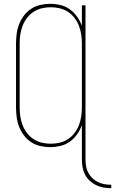

<svg xmlns="http://www.w3.org/2000/svg" viewBox="-20 -763 603 1006"><path d="M563 223Q543 223 522.5 219.5Q502 216 483.5 207Q465 198 450 184Q435 170 425.5 151.5Q416 133 412.5 113Q409 93 409 72V-108Q400 -82 384 -59.5Q368 -37 346 -21Q324 -5 297 1.5Q270 8 243 8Q217 8 191 2Q165 -4 143.5 -18Q122 -32 106 -53Q90 -74 80.5 -98Q71 -122 67.5 -148Q64 -174 64 -200V-535Q64 -561 67.5 -587Q71 -613 80.5 -637Q90 -661 106 -682Q122 -703 143.5 -717Q165 -731 191 -737Q217 -743 243 -743Q270 -743 297 -736.5Q324 -730 346 -714Q368 -698 384 -675.5Q400 -653 409 -627V-735H428V72Q428 90 431 108Q434 126 442.5 142Q451 158 464 170.5Q477 183 493.5 191Q510 199 527.5 202Q545 205 563 205ZM246 -10Q270 -10 293 -15.5Q316 -21 336 -34Q356 -47 370.5 -66Q385 -85 393.5 -107Q402 -129 405.5 -152.5Q409 -176 409 -200V-535Q409 -559 405.5 -582.5Q402 -606 393.5 -628Q385 -650 370.5 -669Q356 -688 336 -701Q316 -714 293 -719.5Q270 -725 246 -725Q222 -725 199 -719.5Q176 -714 156 -701Q136 -688 121.5 -669Q107 -650 98.5 -628Q90 -606 86.5 -582.5Q83 -559 83 -535V-200Q83 -176 86.5 -152.5Q90 -129 98.5 -107Q107 -85 121.5 -66Q136 -47 156 -34Q176 -21 199 -15.5Q222 -10 246 -10Z"/></svg>

Font: Iosevka Term Curly Thin
Style: Regular
Weight: 100
Designer: Belleve Invis
Foundry: Belleve Invis
Version: Version 32.3.0